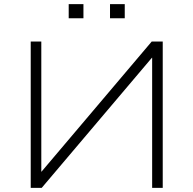

<svg xmlns="http://www.w3.org/2000/svg" viewBox="-20 -905 932 925"><path d="M128 0V-705H179V-78H180L711 -705H764V0H713V-627H712L181 0ZM510 -817V-885H581V-817ZM311 -817V-885H382V-817Z"/></svg>

Font: Nunito Sans 7pt SemiExpanded ExtraLight
Style: Regular
Weight: 250
Width: 6
Designer: Vernon Adams
Foundry: Vernon Adams
Version: Version 3.101;gftools[0.9.27]